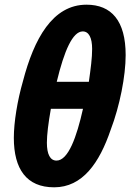

<svg xmlns="http://www.w3.org/2000/svg" viewBox="-20 -789 557 819"><path d="M211 10C332 10 404 -94 452 -235C491 -337 516 -465 516 -554C516 -701 455 -769 349 -769C204 -769 125 -623 78 -443C54 -360 39 -267 39 -201C39 -68 93 10 211 10ZM222 -440C254 -573 290 -655 333 -655C359 -655 373 -628 373 -580C373 -542 367 -497 359 -440ZM221 -104C194 -104 180 -131 180 -180C180 -214 186 -263 197 -325H334C307 -204 271 -104 221 -104Z"/></svg>

Font: Noto Sans Display SemiCondensed Extra
Style: Italic
Weight: 800
Width: 4
Italic angle: -12°
Designer: Monotype Design Team
Foundry: Monotype Imaging Inc.
Version: Version 1.900